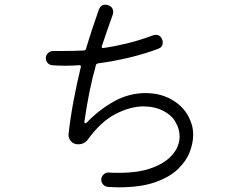

<svg xmlns="http://www.w3.org/2000/svg" viewBox="-20 -781 1040 821"><path d="M440 18Q428 16 420.5 7.5Q413 -1 413 -12Q413 -26 423.5 -35.5Q434 -45 448 -43Q459 -42 469 -42Q479 -42 489 -42Q575 -42 632.5 -64Q690 -86 719 -121.5Q748 -157 748 -197Q748 -212 744 -227.5Q740 -243 731 -258Q715 -288 678 -307Q641 -326 593 -326Q538 -326 475 -294Q412 -262 356 -185Q341 -164 314 -164Q295 -164 283.5 -177Q272 -190 273 -207Q281 -278 294.5 -350Q308 -422 325 -492Q325 -493 325.5 -494Q326 -495 326 -496Q326 -504 317 -502Q302 -501 287 -500.5Q272 -500 258 -500Q244 -500 230.5 -500.5Q217 -501 203 -502Q192 -503 184 -511.5Q176 -520 176 -532Q176 -544 185 -553.5Q194 -563 208 -563H252Q270 -563 292 -563.5Q314 -564 338 -565Q347 -566 348 -573Q361 -617 375 -659Q389 -701 403 -741Q411 -761 431 -761Q438 -761 444 -758Q464 -751 464 -729Q464 -726 463.5 -723.5Q463 -721 462 -718Q449 -681 437.5 -648.5Q426 -616 416 -585Q415 -584 415 -581Q415 -574 424 -576Q473 -583 525.5 -596Q578 -609 632 -629Q638 -632 645 -632Q666 -632 673 -613Q676 -606 676 -600Q676 -580 658 -573Q600 -551 533.5 -535Q467 -519 399 -510Q391 -508 390 -502Q374 -445 362.5 -387.5Q351 -330 341 -262V-259Q341 -255 344 -254Q347 -253 351 -257Q405 -313 468.5 -348Q532 -383 603 -383Q674 -383 728 -346.5Q782 -310 800 -248Q806 -229 806 -204Q806 -170 791.5 -131.5Q777 -93 741.5 -58.5Q706 -24 644 -2Q582 20 488 20Q477 20 465 19.5Q453 19 440 18Z"/></svg>

Font: Kiwi Maru Light
Style: Regular
Weight: 300
Designer: Hiroki-Chan
Version: Version 1.100